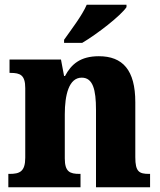

<svg xmlns="http://www.w3.org/2000/svg" viewBox="-20 -786 673 806"><path d="M249 -619V-606H325C388 -643 488 -721 511 -756V-766H344C325 -721 277 -659 249 -619ZM15 0H318V-56H314C273 -56 252 -65 252 -121V-306C252 -387 269 -460 323 -460C370 -460 383 -410 383 -325V0H610V-56H606C564 -56 548 -65 548 -126V-357C548 -492 495 -550 395 -550C317 -550 279 -516 253 -467H249L236 -536H20V-480H24C65 -480 86 -471 86 -416V-124C86 -65 62 -56 20 -56H15Z"/></svg>

Font: Noto Serif Lao SemiCondensed ExtraBold
Style: Regular
Weight: 800
Width: 4
Designer: Monotype Design Team
Foundry: Monotype Imaging Inc.
Version: Version 2.003